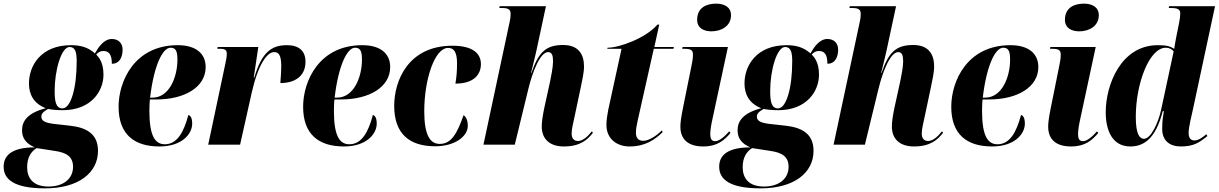

<svg xmlns="http://www.w3.org/2000/svg" viewBox="-99 -794 6690 1054"><path d="M149 240C330 240 439 156 439 34C439 -59 376 -94 285 -104L196 -114C147 -120 128 -131 128 -154C128 -169 137 -180 165 -196C178 -193 209 -189 245 -189C401 -189 469 -293 469 -384C469 -451 444 -479 429 -495C442 -509 454 -514 468 -514C498 -514 515 -497 515 -444C561 -444 574 -486 574 -522C574 -553 555 -580 515 -580C470 -580 440 -532 422 -501C384 -535 342 -546 291 -546C126 -546 60 -434 60 -336C60 -279 83 -227 152 -200C54 -174 22 -131 22 -79C22 -36 43 -6 92 15C-29 15 -79 56 -79 121C-79 193 -18 240 149 240ZM244 -199C208 -199 201 -237 201 -295C201 -407 237 -536 283 -536C314 -536 322 -508 322 -458C322 -308 289 -199 244 -199ZM167 230C80 230 50 181 50 124C50 71 71 38 102 19L199 34C265 43 302 65 302 122C302 185 252 230 167 230Z M776 10C899 10 956 -58 956 -115C956 -147 947 -159 935 -163C910 -68 873 -2 806 -2C753 -2 721 -46 721 -186C721 -195 722 -236 724 -248H759C916 -248 1030 -316 1030 -426C1030 -501 975 -546 877 -546C638 -546 552 -347 552 -208C552 -56 638 10 776 10ZM738 -258H725C746 -436 794 -532 837 -532C865 -532 875 -515 875 -467C875 -370 830 -258 738 -258Z M1138 -444 1044 0H1219L1283 -286C1318 -441 1368 -508 1405 -508C1428 -508 1445 -497 1445 -430C1445 -407 1443 -377 1440 -338C1516 -338 1578 -373 1578 -455C1578 -515 1542 -546 1476 -546C1392 -546 1338 -508 1297 -368H1294L1319 -536H1096L1094 -526H1113C1141 -526 1146 -514 1146 -500C1146 -480 1142 -464 1138 -444Z M1789 10C1912 10 1969 -58 1969 -115C1969 -147 1960 -159 1948 -163C1923 -68 1886 -2 1819 -2C1766 -2 1734 -46 1734 -186C1734 -195 1735 -236 1737 -248H1772C1929 -248 2043 -316 2043 -426C2043 -501 1988 -546 1890 -546C1651 -546 1565 -347 1565 -208C1565 -56 1651 10 1789 10ZM1751 -258H1738C1759 -436 1807 -532 1850 -532C1878 -532 1888 -515 1888 -467C1888 -370 1843 -258 1751 -258Z M2290 9C2399 9 2469 -46 2469 -103C2469 -138 2457 -154 2446 -162C2410 -61 2379 -4 2315 -4C2260 -4 2230 -56 2230 -183C2230 -358 2287 -531 2361 -531C2390 -531 2410 -512 2410 -447C2410 -405 2407 -369 2401 -335C2507 -335 2541 -389 2541 -442C2541 -498 2500 -543 2385 -543C2141 -543 2065 -350 2065 -213C2065 -57 2151 9 2290 9Z M2996 10C3088 10 3127 -28 3156 -65L3150 -73C3127 -44 3100 -20 3074 -20C3052 -20 3039 -34 3039 -61C3039 -88 3048 -117 3055 -153L3089 -314C3096 -349 3107 -394 3107 -429C3107 -491 3081 -547 2992 -547C2894 -547 2856 -503 2818 -393H2816C2822 -416 2841 -494 2845 -513L2898 -760H2644L2642 -750H2659C2700 -750 2704 -735 2704 -716C2704 -704 2703 -692 2699 -675L2555 0H2727L2801 -304C2825 -403 2867 -508 2910 -508C2931 -508 2937 -489 2937 -457C2937 -425 2926 -373 2921 -348L2889 -202C2880 -159 2875 -124 2875 -99C2875 -31 2919 10 2996 10Z M3357 10C3444 10 3497 -28 3539 -69L3534 -78C3504 -47 3461 -21 3433 -21C3405 -21 3392 -37 3392 -65C3392 -86 3396 -107 3402 -134L3490 -526H3598L3600 -536H3493L3520 -659H3510C3449 -587 3304 -532 3236 -532L3235 -526H3313L3240 -191C3235 -166 3230 -133 3230 -109C3230 -30 3289 10 3357 10Z M3807 -622C3862 -622 3914 -652 3914 -710C3914 -757 3875 -774 3832 -774C3779 -774 3728 -752 3728 -685C3728 -641 3763 -622 3807 -622ZM3762 10C3839 10 3877 -24 3911 -64L3904 -73C3883 -49 3852 -19 3827 -19C3806 -19 3801 -34 3800 -55C3800 -78 3804 -105 3813 -145L3897 -536H3648L3646 -526H3659C3697 -526 3705 -517 3705 -493C3705 -473 3701 -451 3696 -428L3652 -210C3639 -147 3636 -117 3636 -99C3636 -26 3682 10 3762 10Z M4077 240C4258 240 4367 156 4367 34C4367 -59 4304 -94 4213 -104L4124 -114C4075 -120 4056 -131 4056 -154C4056 -169 4065 -180 4093 -196C4106 -193 4137 -189 4173 -189C4329 -189 4397 -293 4397 -384C4397 -451 4372 -479 4357 -495C4370 -509 4382 -514 4396 -514C4426 -514 4443 -497 4443 -444C4489 -444 4502 -486 4502 -522C4502 -553 4483 -580 4443 -580C4398 -580 4368 -532 4350 -501C4312 -535 4270 -546 4219 -546C4054 -546 3988 -434 3988 -336C3988 -279 4011 -227 4080 -200C3982 -174 3950 -131 3950 -79C3950 -36 3971 -6 4020 15C3899 15 3849 56 3849 121C3849 193 3910 240 4077 240ZM4172 -199C4136 -199 4129 -237 4129 -295C4129 -407 4165 -536 4211 -536C4242 -536 4250 -508 4250 -458C4250 -308 4217 -199 4172 -199ZM4095 230C4008 230 3978 181 3978 124C3978 71 3999 38 4030 19L4127 34C4193 43 4230 65 4230 122C4230 185 4180 230 4095 230Z M4918 10C5010 10 5049 -28 5078 -65L5072 -73C5049 -44 5022 -20 4996 -20C4974 -20 4961 -34 4961 -61C4961 -88 4970 -117 4977 -153L5011 -314C5018 -349 5029 -394 5029 -429C5029 -491 5003 -547 4914 -547C4816 -547 4778 -503 4740 -393H4738C4744 -416 4763 -494 4767 -513L4820 -760H4566L4564 -750H4581C4622 -750 4626 -735 4626 -716C4626 -704 4625 -692 4621 -675L4477 0H4649L4723 -304C4747 -403 4789 -508 4832 -508C4853 -508 4859 -489 4859 -457C4859 -425 4848 -373 4843 -348L4811 -202C4802 -159 4797 -124 4797 -99C4797 -31 4841 10 4918 10Z M5347 10C5470 10 5527 -58 5527 -115C5527 -147 5518 -159 5506 -163C5481 -68 5444 -2 5377 -2C5324 -2 5292 -46 5292 -186C5292 -195 5293 -236 5295 -248H5330C5487 -248 5601 -316 5601 -426C5601 -501 5546 -546 5448 -546C5209 -546 5123 -347 5123 -208C5123 -56 5209 10 5347 10ZM5309 -258H5296C5317 -436 5365 -532 5408 -532C5436 -532 5446 -515 5446 -467C5446 -370 5401 -258 5309 -258Z M5826 -622C5881 -622 5933 -652 5933 -710C5933 -757 5894 -774 5851 -774C5798 -774 5747 -752 5747 -685C5747 -641 5782 -622 5826 -622ZM5781 10C5858 10 5896 -24 5930 -64L5923 -73C5902 -49 5871 -19 5846 -19C5825 -19 5820 -34 5819 -55C5819 -78 5823 -105 5832 -145L5916 -536H5667L5665 -526H5678C5716 -526 5724 -517 5724 -493C5724 -473 5720 -451 5715 -428L5671 -210C5658 -147 5655 -117 5655 -99C5655 -26 5701 10 5781 10Z M6106 10C6177 10 6245 -29 6284 -184H6290C6285 -152 6281 -130 6281 -86C6281 -23 6321 10 6383 10C6454 10 6484 -11 6529 -47L6523 -57C6509 -45 6482 -23 6459 -23C6437 -23 6426 -36 6426 -66C6426 -94 6442 -159 6450 -195L6571 -760H6319L6317 -750H6331C6374 -750 6380 -737 6380 -720C6380 -705 6378 -689 6374 -670L6357 -585C6355 -573 6349 -543 6347 -526C6323 -541 6302 -546 6257 -546C6055 -546 5971 -329 5971 -178C5971 -78 6007 10 6106 10ZM6181 -32C6158 -32 6136 -55 6136 -152C6136 -336 6210 -532 6301 -532C6319 -532 6333 -525 6344 -512L6275 -191C6260 -121 6219 -32 6181 -32Z"/></svg>

Font: Noto Serif Display Condensed Black
Style: Italic
Weight: 900
Width: 3
Italic angle: -12°
Designer: Monotype Design Team
Foundry: Monotype Imaging Inc.
Version: Version 2.009